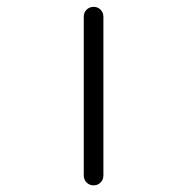

<svg xmlns="http://www.w3.org/2000/svg" viewBox="-20 -565 540 563"><path d="M225.6 -50.8V-515.6Q225.6 -528.3 233.9 -536.6Q242.2 -544.9 254.4 -544.9Q266.6 -544.9 274.9 -536.6Q283.2 -528.3 283.2 -515.6V-50.8Q283.2 -38.1 274.9 -29.8Q266.6 -21.5 254.4 -21.5Q242.2 -21.5 233.9 -29.8Q225.6 -38.1 225.6 -50.8Z"/></svg>

Font: Rounded-X Mgen+ 1mn light
Style: Regular
Weight: 200
Designer: [Source Han Sans]
Ryoko NISHIZUKA  (kana & ideographs); Paul D. Hunt (Latin, Greek & Cyrillic); Wenlong ZHANG  (bopomofo
Version: Version 1.059.20150602